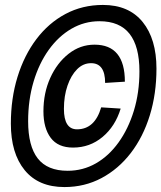

<svg xmlns="http://www.w3.org/2000/svg" viewBox="-20 -746 654 778"><path d="M241 12Q136 12 80 -56.5Q24 -125 24 -245Q24 -347 51 -434.5Q78 -522 127.5 -587.5Q177 -653 245.5 -689.5Q314 -726 397 -726Q502 -726 558 -657Q614 -588 614 -468Q614 -366 587 -278.5Q560 -191 510 -126Q460 -61 391.5 -24.5Q323 12 241 12ZM254 -54Q316 -54 368.5 -84Q421 -114 460.5 -169Q500 -224 522.5 -297.5Q545 -371 545 -457Q545 -558 505 -609Q465 -660 383 -660Q322 -660 269.5 -629.5Q217 -599 177.5 -544Q138 -489 116 -415Q94 -341 94 -255Q94 -154 133 -104Q172 -54 254 -54ZM276 -148Q215 -148 185.5 -187.5Q156 -227 156 -295Q156 -369 183.5 -430Q211 -491 258 -528Q305 -565 363 -565Q486 -565 486 -415L406 -410Q406 -490 349 -490Q317 -490 292.5 -465.5Q268 -441 253.5 -399Q239 -357 239 -305Q239 -222 292 -222Q364 -222 390 -311L469 -306Q447 -234 395.5 -191Q344 -148 276 -148Z"/></svg>

Font: Geist Mono Medium
Style: Italic
Weight: 500
Italic angle: -12°
Monospace: yes
Designer: Basement.studio, Andrés Briganti, Mateo Zaragoza
Foundry: Basement.studio, Vercel, Andrés Briganti, Guido Ferreyra, Mateo Zaragoza
Version: Version 1.500; ttfautohint (v1.8.4.7-5d5b)